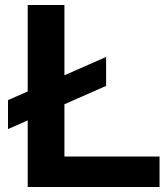

<svg xmlns="http://www.w3.org/2000/svg" viewBox="-20 -749 669 769"><path d="M91 0V-729H238V-90L204 -122H619V0ZM12 -232V-348L405 -521V-405Z"/></svg>

Font: Mona Sans Expanded SemiBold
Style: Regular
Weight: 600
Width: 7
Designer: Deni Anggara
Foundry: GitHub
Version: Version 2.000